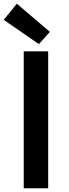

<svg xmlns="http://www.w3.org/2000/svg" viewBox="-34 -1016 373 1036"><path d="M94 0V-739H226V0ZM176 -778 -14 -909 57 -996 235 -844Z"/></svg>

Font: Noto Sans TC SemiBold
Style: Regular
Weight: 600
Designer: Ryoko NISHIZUKA  (kana, bopomofo & ideographs); Paul D. Hunt (Latin, Greek & Cyrillic); Sandoll Communications , Soo-you
Foundry: Adobe
Version: Version 2.004-H2;hotconv 1.0.118;makeotfexe 2.5.65603